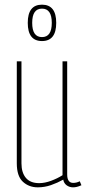

<svg xmlns="http://www.w3.org/2000/svg" viewBox="-20 -793 369 823"><path d="M142 10Q104 10 78 -14Q52 -38 52 -93V-530H72V-93Q72 -53 91 -30.5Q110 -8 148 -8Q172 -8 199 -18Q226 -28 248 -42V-530H268V-45Q268 -9 294 -9Q308 -9 322 -16L329 1Q318 6 309.5 8Q301 10 293 10Q278 10 266 1.5Q254 -7 251 -23Q226 -9 198.5 0.5Q171 10 142 10ZM160 -617Q99 -617 99 -695Q99 -773 160 -773Q221 -773 221 -695Q221 -617 160 -617ZM160 -634Q202 -634 202 -695Q202 -756 160 -756Q118 -756 118 -695Q118 -634 160 -634Z"/></svg>

Font: Georama Condensed Thin
Style: Regular
Weight: 100
Width: 3
Designer: Jean-Baptiste Levee
Foundry: Production Type
Version: Version 1.000